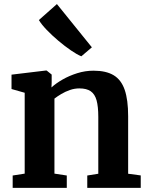

<svg xmlns="http://www.w3.org/2000/svg" viewBox="-20 -910 718 930"><path d="M99.6 -69V-460.7L35.8 -478.8V-548.4L202.8 -568.5H205.8L230.3 -548.8V-510.3L229.3 -486.4Q250.6 -506.1 282.9 -524.7Q315.2 -543.2 353.9 -555.4Q392.5 -567.6 433.3 -567.6Q493.9 -567.6 530.6 -545.5Q567.3 -523.4 584 -474.9Q600.7 -426.4 600.7 -347.3V-68.4L661.7 -60.3V0H402.7V-59.9L456.1 -68.4V-344.3Q456.1 -393.8 447.8 -424Q439.4 -454.2 419.4 -468Q399.4 -481.8 364.4 -481.8Q341.1 -481.8 318.6 -474Q296.1 -466.2 276.9 -454.7Q257.6 -443.2 243.7 -432.4V-69L303.5 -59.9V0H41.4V-59.9ZM373.3 -637.6Q353.1 -645.7 323.5 -666Q293.9 -686.2 262.7 -712.6Q231.5 -738.9 206 -765.5Q180.5 -792.1 168.3 -812.9L255.7 -890.3L425 -680.8L374.3 -637.6Z"/></svg>

Font: Merriweather Light
Style: Regular
Weight: 300
Designer: Eben Sorkin
Foundry: Eben Sorkin
Version: Version 2.100